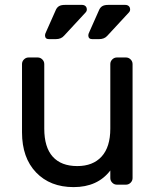

<svg xmlns="http://www.w3.org/2000/svg" viewBox="-20 -755 637 785"><path d="M97 -520H134Q145 -520 153 -512Q161 -504 161 -493V-229Q161 -153 195.5 -114.5Q230 -76 296 -76Q360 -76 395.5 -115Q431 -154 431 -229V-493Q431 -504 439 -512Q447 -520 458 -520H495Q506 -520 514 -512Q522 -504 522 -493V-27Q522 -16 514 -8Q506 0 495 0H458Q447 0 439 -8Q431 -16 431 -27V-58Q379 10 281 10Q185 10 127.5 -50Q70 -110 70 -214V-493Q70 -504 78 -512Q86 -520 97 -520ZM246 -735H315Q324 -735 329.5 -730Q335 -725 335 -716Q335 -709 329 -703L242 -609Q230 -595 208 -595H180Q164 -595 164 -611Q164 -616 169 -626L209 -716Q214 -726 222.5 -730.5Q231 -735 246 -735ZM423 -735H492Q501 -735 506.5 -730Q512 -725 512 -716Q512 -709 506 -703L419 -609Q407 -595 385 -595H357Q341 -595 341 -611Q341 -616 346 -626L386 -716Q391 -726 399.5 -730.5Q408 -735 423 -735Z"/></svg>

Font: Rubik
Style: Regular
Weight: 400
Designer: Hubert & Fischer
Foundry: Hubert & Fischer
Version: Version 1.100